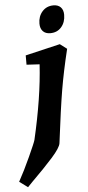

<svg xmlns="http://www.w3.org/2000/svg" viewBox="-113 -758 470 1028"><g transform="rotate(-5 122.0 -244.0)"><path d="M51 -14Q103 -237 114 -415L44 -419V-469L231 -513L268 -485Q239 -366 222.5 -268Q206 -170 183 15Q180 39 134 90.5Q88 142 20 209L-5 235L-50 202Q-19 146 14 73.5Q47 1 51 -14ZM132 -632Q132 -671 155 -697Q178 -723 215 -723Q240 -723 254 -708.5Q268 -694 268 -668Q268 -628 245.5 -602Q223 -576 186 -576Q160 -576 146 -591Q132 -606 132 -632Z"/></g></svg>

Font: Andada Pro ExtraBold
Style: Italic
Weight: 800
Italic angle: -6.99998°
Designer: Carolina Giovagnoli
Foundry: Huerta Tipografica
Version: Version 3.005; ttfautohint (v1.8.4)